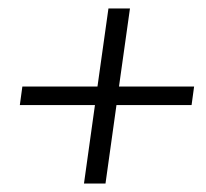

<svg xmlns="http://www.w3.org/2000/svg" viewBox="-20 -508 487 455"><path d="M27 -259 33 -303H211L237 -488H288L262 -303H440L434 -259H256L230 -73H179L205 -259Z"/></svg>

Font: Unna
Style: Italic
Weight: 400
Italic angle: -8.05°
Designer: Jorge de Buen Unna
Foundry: Omnibus-Type
Version: Version 2.008